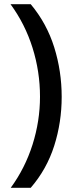

<svg xmlns="http://www.w3.org/2000/svg" viewBox="-20 -734 353 912"><path d="M31 158Q99 65 134.5 -47Q170 -159 170 -275Q170 -394 134.5 -507Q99 -620 30 -714H126Q202 -623 237.5 -509.5Q273 -396 273 -274Q273 -153 237.5 -41.5Q202 70 126 158Z"/></svg>

Font: Noto Sans Adlam Medium
Style: Regular
Weight: 500
Version: Version 3.001